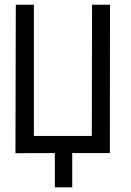

<svg xmlns="http://www.w3.org/2000/svg" viewBox="-20 -653 558 819"><path d="M124.5 -73.2H371.6L372.6 -632.8H449.2L448.7 -77.1V0H288.1V146H213.9V0Q187.5 0 129.6 0.2Q71.8 0.5 45.9 0.5L47.4 -632.8H124.5Z"/></svg>

Font: Fantasque Sans Mono
Style: Regular
Weight: 400
Monospace: yes
Designer: Jany Belluz
Version: Version 1.8.0 ; ttfautohint (v1.8.2)